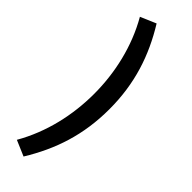

<svg xmlns="http://www.w3.org/2000/svg" viewBox="-339 -843 1056 1056"><g transform="rotate(45 189.0 -315.5)"><path d="M143 202C238 47 293 -115 293 -316C293 -515 238 -679 143 -833L52 -794C136 -648 174 -479 174 -316C174 -151 136 17 52 163Z"/></g></svg>

Font: Noto Sans CJK JP Bold
Style: Regular
Weight: 700
Designer: Ryoko NISHIZUKA (kana & ideographs); Paul D. Hunt (Latin, Greek & Cyrillic); Wenlong ZHANG (bopomofo); Sandoll Communica
Foundry: Adobe Systems Incorporated
Version: Version 1.004;PS 1.004;hotconv 1.0.82;makeotf.lib2.5.63406